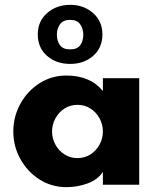

<svg xmlns="http://www.w3.org/2000/svg" viewBox="-20 -763 655 793"><path d="M35 -220Q35 -281 64 -334Q93 -387 142.9 -419Q192.9 -451 254 -451Q353 -451 405 -387V-440H555V0H405V-53Q384 -21 342 -5.5Q300 10 254 10Q192.9 10 142.9 -22Q93 -54 64 -106.5Q35 -159 35 -220ZM405 -220Q405 -249 391 -274.5Q377 -300 353.2 -315Q329.5 -330 300 -330Q270.5 -330 246.8 -315Q223 -300 209 -274.5Q195 -248.9 195 -220Q195 -191 209 -165.5Q223 -140 246.8 -125Q270.5 -110 300 -110Q329.5 -110 353.2 -125Q377 -140 391 -165.5Q405 -191.1 405 -220ZM136 -621Q136 -675 174.5 -709Q213 -743 270 -743Q326 -743 364.5 -709Q403 -675 403 -621Q403 -566 365 -532.5Q327 -499 270 -499Q212 -499 174 -532.5Q136 -566 136 -621ZM324 -620Q324 -645 311 -663Q298 -681 270 -681Q241 -681 228 -663Q215 -645 215 -620Q215 -594 227.5 -576.5Q240 -559 270 -559Q299 -559 311.5 -576.5Q324 -594 324 -620Z"/></svg>

Font: Teachers[wght]
Style: Regular
Weight: 400
Designer: Alfredo Marco Pradil & Chank Diesel
Version: Version 1.000;Glyphs 3.1.2 (3151)